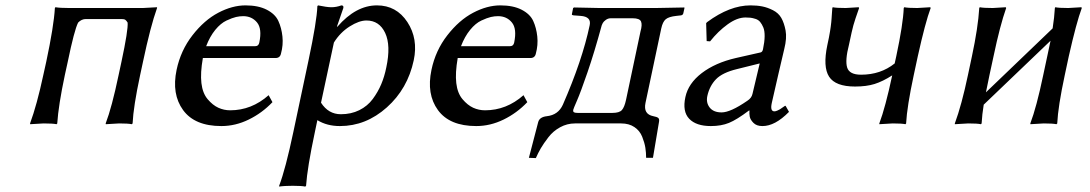

<svg xmlns="http://www.w3.org/2000/svg" viewBox="-20 -459 4053 714"><path d="M511.7 -229 501 -179.2Q476.1 -63 473.1 0L470.2 2.9Q456.5 0 422.9 0Q422.9 0 373.5 2.9L373 0Q396 -60.1 420.9 -179.2L431.6 -229Q457 -347.7 454.6 -375Q450.2 -382.3 446 -385.3Q441.9 -388.2 431.6 -388.2H299.3Q283.2 -388.2 270.5 -375Q256.3 -347.2 231.9 -229L221.2 -180.2Q197.3 -67.4 192.9 0L190.4 2.9Q176.3 0 142.1 0L92.3 2.9L91.8 0Q117.2 -68.8 141.1 -180.2L151.9 -229Q180.2 -361.8 184.1 -429.2L186 -432.1Q203.6 -429.2 237.3 -429.2H511.2Q511.2 -429.2 564 -432.1V-429.2Q539.6 -361.3 511.7 -229Z M746.6 -287.1H927.7Q941.9 -287.1 944.3 -300.8Q955.1 -352.1 935.8 -375.5Q916.5 -398.9 884.3 -398.9Q871.6 -398.9 857.7 -395.8Q843.8 -392.6 822.3 -382.6Q800.8 -372.6 780.5 -347.9Q760.3 -323.2 746.6 -287.1ZM979 -105 993.2 -79.1Q954.6 -38.6 905 -14.4Q855.5 9.8 803.2 9.8Q704.1 9.8 660.9 -49.6Q617.7 -108.9 636.7 -199.2Q651.9 -271.5 695.8 -327.9Q739.7 -384.3 791.7 -411.6Q843.8 -439 893.1 -439Q940.4 -439 971.9 -422.9Q1003.4 -406.7 1015.1 -381.1Q1026.9 -355.5 1030.3 -323.5Q1033.7 -291.5 1024.9 -259.8Q1021.5 -242.7 1003.4 -243.2H734.4Q724.6 -187.5 729 -149.9Q733.4 -112.3 752.2 -90.1Q771 -67.9 792 -58.3Q813 -48.8 835.9 -48.8Q915.5 -48.8 979 -105Z M1221.7 -300.8 1173.8 -77.1Q1201.2 -34.2 1247.6 -34.2Q1285.6 -34.2 1316.2 -49.3Q1346.7 -64.5 1366.2 -90.8Q1385.7 -117.2 1397.7 -145.8Q1409.7 -174.3 1416.5 -208Q1434.1 -290 1412.4 -336.4Q1390.6 -382.8 1342.8 -382.8Q1315.4 -382.8 1280.3 -360.6Q1245.1 -338.4 1221.7 -300.8ZM1070.8 32.2 1127.4 -234.9Q1158.2 -379.9 1160.2 -436L1162.6 -439Q1195.8 -432.1 1212.4 -432.1Q1231 -432.1 1249.5 -439Q1258.8 -439 1256.8 -429.2L1232.9 -359.9H1234.9Q1303.7 -439 1381.8 -439Q1454.1 -439 1494.9 -377Q1535.6 -314.9 1518.6 -234.9Q1496.1 -128.9 1418.5 -59.6Q1340.8 9.8 1244.1 9.8Q1195.8 9.8 1160.2 -12.2L1150.9 32.2Q1122.6 165 1118.2 231.9L1115.2 234.9Q1102.1 231.9 1068.4 231.9Q1062.5 231.9 1057.1 232.2Q1051.8 232.4 1047.6 232.4Q1043.5 232.4 1039.8 232.7Q1036.1 232.9 1033.2 233.2Q1030.3 233.4 1027.8 233.6Q1025.4 233.9 1023.7 234.1Q1022 234.4 1020.8 234.6Q1019.5 234.9 1019 234.9H1018.6L1018.1 231.9Q1042 168.9 1070.8 32.2Z M1694.3 -287.1H1875.5Q1889.6 -287.1 1892.1 -300.8Q1902.8 -352.1 1883.5 -375.5Q1864.3 -398.9 1832 -398.9Q1819.3 -398.9 1805.4 -395.8Q1791.5 -392.6 1770 -382.6Q1748.5 -372.6 1728.3 -347.9Q1708 -323.2 1694.3 -287.1ZM1926.8 -105 1940.9 -79.1Q1902.3 -38.6 1852.8 -14.4Q1803.2 9.8 1751 9.8Q1651.9 9.8 1608.6 -49.6Q1565.4 -108.9 1584.5 -199.2Q1599.6 -271.5 1643.6 -327.9Q1687.5 -384.3 1739.5 -411.6Q1791.5 -439 1840.8 -439Q1888.2 -439 1919.7 -422.9Q1951.2 -406.7 1962.9 -381.1Q1974.6 -355.5 1978 -323.5Q1981.4 -291.5 1972.7 -259.8Q1969.2 -242.7 1951.2 -243.2H1682.1Q1672.4 -187.5 1676.8 -149.9Q1681.2 -112.3 1700 -90.1Q1718.8 -67.9 1739.7 -58.3Q1760.7 -48.8 1783.7 -48.8Q1863.3 -48.8 1926.8 -105Z M2111.8 -50.8Q2110.4 -43.5 2114.7 -41.3Q2119.1 -39.1 2128.4 -39.1H2257.3Q2283.2 -39.1 2292.7 -49.8Q2302.2 -60.5 2308.1 -87.9L2361.8 -341.8Q2369.1 -367.2 2363.8 -379.2Q2358.4 -391.1 2332.5 -391.1H2251.5Q2241.2 -391.1 2232.9 -385Q2224.6 -378.9 2221.7 -373.5Q2218.8 -368.2 2217.8 -365.2Q2190.4 -264.6 2164.8 -190.2Q2139.2 -115.7 2125.7 -85Q2112.3 -54.2 2111.8 -50.8ZM2118.2 0Q2088.9 0 2063 14.2Q2037.1 28.3 2019.3 51.5Q2001.5 74.7 1991.2 92.3Q1981 109.9 1972.7 128.9L1946.8 127.9L1981.4 -4.9Q1986.3 -23.9 2013.7 -26.9Q2056.2 -31.7 2073.2 -69.8Q2145.5 -234.9 2172.9 -365.2Q2179.7 -397 2139.2 -399.9L2112.8 -401.9Q2109.4 -402.3 2107.7 -403.3Q2106 -404.3 2106.9 -407.2L2111.3 -429.2L2114.7 -431.2Q2192.4 -429.2 2209.5 -429.2H2418.5L2524.9 -431.2L2525.4 -429.2L2521 -409.2Q2519.5 -403.3 2512.7 -401.9L2495.1 -399.9Q2467.3 -397 2455.8 -387.5Q2444.3 -377.9 2439 -353L2380.4 -76.2Q2371.6 -34.2 2409.7 -26.9Q2423.3 -24.4 2428 -20.3Q2432.6 -16.1 2430.7 -5.9L2408.2 127.9H2382.8Q2382.8 108.9 2379.9 90.3Q2377 71.8 2368.2 49.6Q2359.4 27.3 2339.4 13.7Q2319.3 0 2290 0Z M2805.2 -223.1 2720.7 -202.1Q2666.5 -189 2642.6 -164.3Q2618.7 -139.6 2610.4 -102.1Q2605 -77.1 2619.1 -59.1Q2633.3 -41 2663.6 -41Q2696.3 -41 2758.8 -84Q2774.9 -94.2 2778.3 -109.9ZM2850.1 -76.2Q2843.3 -45.4 2859.4 -44.9Q2864.3 -44.9 2870.4 -47.6Q2876.5 -50.3 2880.6 -52.7Q2884.8 -55.2 2891.4 -60.1Q2897.9 -64.9 2899.9 -65.9L2902.3 -64L2914.1 -43Q2861.8 10.3 2814.9 9.8Q2793.5 9.8 2781.7 -2.2Q2770 -14.2 2768.1 -25.4Q2766.1 -36.6 2767.1 -47.9H2765.1Q2719.7 -13.7 2690.9 -2Q2662.1 9.8 2623.5 9.8Q2568.8 9.8 2543 -17.3Q2517.1 -44.4 2528.8 -98.1Q2539.6 -148.9 2589.8 -187.3Q2640.1 -225.6 2716.3 -243.2L2809.1 -264.2Q2815.4 -266.1 2817.4 -275.9Q2823.2 -303.2 2823.5 -324Q2823.7 -344.7 2818.6 -356.9Q2813.5 -369.1 2806.9 -377.2Q2800.3 -385.3 2789.6 -388.7Q2778.8 -392.1 2771 -393.1Q2763.2 -394 2752.4 -394Q2721.2 -394 2685.8 -368.4Q2650.4 -342.8 2620.6 -305.2L2607.9 -306.2L2606 -373L2609.9 -377Q2693.8 -439 2771 -439Q2794.9 -439 2814.7 -435.1Q2834.5 -431.2 2854.7 -420.9Q2875 -410.6 2885.5 -392.3Q2896 -374 2901.4 -345.7Q2906.7 -317.4 2896.5 -276.9Q2895.5 -272.9 2874.5 -182.9Q2853.5 -92.8 2850.1 -76.2Z M3056.6 -291Q3060.1 -307.1 3062.5 -319.1Q3064.9 -331.1 3066.7 -342.5Q3068.4 -354 3069.3 -359.9Q3070.3 -365.7 3071.3 -376.7Q3072.3 -387.7 3072.5 -391.1Q3072.8 -394.5 3073.7 -408.9Q3074.7 -423.3 3075.2 -429.2L3076.7 -432.1Q3090.3 -429.2 3125 -429.2L3173.3 -432.1L3174.8 -429.2Q3158.7 -383.8 3153.6 -365.2Q3148.4 -346.7 3137.2 -293Q3122.1 -234.4 3130.4 -207.8Q3138.7 -181.2 3182.1 -181.2Q3254.9 -181.2 3307.1 -223.1L3313 -250Q3338.4 -369.1 3340.8 -429.2L3342.8 -432.1Q3356.4 -429.2 3391.1 -429.2L3439.5 -432.1L3440.9 -429.2Q3420.9 -375.5 3393.1 -250L3377.9 -179.2Q3353 -63 3349.6 0L3347.2 2.9Q3333.5 0 3299.8 0L3250 2.9V0Q3272.5 -59.6 3297.9 -178.7Q3262.7 -156.2 3232.4 -146.7Q3202.1 -137.2 3159.7 -137.2Q3086.9 -137.2 3063.2 -173.8Q3039.6 -210.4 3056.6 -291Z M3674.8 -250 3659.7 -180.2Q3651.4 -141.1 3646.5 -115.7L3894.5 -353.5Q3900.9 -395 3902.8 -429.2L3904.3 -432.1Q3918 -429.2 3952.6 -429.2Q3952.6 -429.2 4001.5 -432.1L4002.9 -429.2Q3982.9 -375.5 3954.6 -250L3939.5 -179.2Q3914.6 -63 3911.6 0L3908.7 2.9Q3895 0 3861.3 0Q3861.3 0 3812 2.9L3811.5 0Q3834.5 -60.1 3859.4 -179.2L3874.5 -250Q3881.8 -285.2 3886.7 -307.6L3638.2 -69.8Q3632.3 -33.7 3630.4 0L3627.9 2.9Q3614.7 0 3580.6 0Q3580.6 0 3530.8 2.9V0Q3556.2 -68.8 3579.6 -180.2L3594.2 -249Q3617.2 -356.4 3621.6 -429.2L3623.5 -432.1Q3637.2 -429.2 3671.9 -429.2Q3671.9 -429.2 3720.2 -432.1L3721.7 -429.2Q3698.7 -363.8 3674.8 -250Z"/></svg>

Font: Linux Biolinum O
Style: Italic
Weight: 400
Italic angle: -12°
Designer: Philipp H. Poll
Foundry: Philipp H. Poll
Version: Version 1.1.3